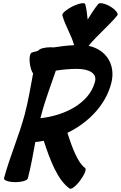

<svg xmlns="http://www.w3.org/2000/svg" viewBox="-20 -1121 760 1207"><path d="M539 -835C593 -902 664 -958 718 -1025C726 -1036 705 -1061 672 -1081C638 -1100 605 -1107 597 -1095C572 -1064 551 -1031 531 -998C528 -1031 524 -1064 516 -1095C512 -1107 476 -1100 436 -1081C397 -1061 368 -1036 372 -1025C390 -958 428 -903 446 -837C404 -835 360 -830 317 -823C311 -823 305 -824 298 -824C259 -824 226 -814 220 -802C207 -799 194 -795 181 -791C167 -787 162 -752 169 -713C173 -690 180 -670 188 -659C172 -573 158 -487 135 -400C99 -266 41 -134 5 0C3 13 35 24 76 24C118 24 153 13 155 0C175 -76 188 -152 202 -228C220 -230 238 -232 255 -236C294 -117 342 13 419 65C429 71 459 48 485 12C512 -24 525 -58 515 -65C470 -96 433 -193 404 -286C537 -350 646 -463 680 -600C709 -717 645 -810 537 -833C538 -833 539 -834 539 -835ZM240 -400C264 -493 300 -585 331 -677C376 -684 420 -688 463 -688C535 -688 597 -663 575 -600C537 -469 384 -394 234 -378C236 -386 238 -393 240 -400Z"/></svg>

Font: Nupuram Black Oblique
Style: Regular
Weight: 900
Designer: Santhosh Thottingal (santhosh.thottingal@gmail.com)
Foundry: SMC
Version: Version 1.000